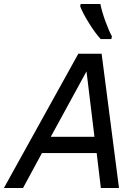

<svg xmlns="http://www.w3.org/2000/svg" viewBox="-67 -946 699 966"><path d="M531.7 0H440.4L419.4 -175.8H144L48.8 0H-47.4L327.1 -675.8H444.3ZM408.2 -257.8 368.2 -586.9 188.5 -257.8ZM493.2 -749.5H439.5Q413.6 -777.3 381.1 -829.1Q348.6 -880.9 336.4 -914.6L338.9 -925.8H438Q445.3 -888.7 462.9 -840.1Q480.5 -791.5 496.1 -763.2Z"/></svg>

Font: Cadman
Style: Italic
Weight: 400
Italic angle: -12°
Designer: Paul James MIller
Foundry: High-Logic / Made with FontCreator
Version: Version 2.114;March 28, 2021;FontCreator 13.0.0.2683 64-bit